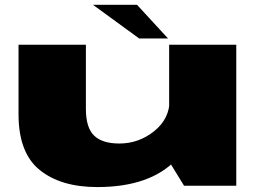

<svg xmlns="http://www.w3.org/2000/svg" viewBox="-20 -772 1095 798"><path d="M745 0H962V-586H683V-101ZM337 -586H57V-297.5Q57 -136.5 145 -65.5Q233 5.5 384 5.5Q604 5.5 712.5 -108.8Q821 -223 821 -283.5L685 -356.5Q685 -278.5 621 -227Q557 -175.5 476 -175.5Q405 -175.5 371 -208.5Q337 -241.5 337 -319.5ZM558.5 -612H678.5L549.5 -752H366.5Z"/></svg>

Font: Anybody ExtraExpanded Black
Style: Regular
Weight: 900
Width: 8
Version: Version 1.113;gftools[0.9.25]